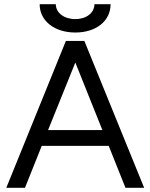

<svg xmlns="http://www.w3.org/2000/svg" viewBox="-20 -895 717 915"><path d="M578 0H667L382 -700H294L10 0H99L179 -200H498ZM339 -740C438 -740 507 -795 507 -875H430C430 -834 392 -804 339 -804C285 -804 246 -834 246 -875H169C169 -795 240 -740 339 -740ZM209 -275 339 -597 468 -275Z"/></svg>

Font: HB Figtree Prototype
Style: Regular
Weight: 400
Designer: Alfredo Marco Pradil
Foundry: Hanken Design Co.®
Version: Version 1.002;Glyphs 3.2 (3228)